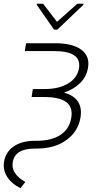

<svg xmlns="http://www.w3.org/2000/svg" viewBox="-99 -774 509 1013"><path d="M38.6 -545.9H194.8Q285.6 -545.4 330.8 -511.2Q376 -477.1 365.2 -416Q357.9 -370.1 324.7 -336.7Q291.5 -303.2 238.8 -285.6Q342.3 -256.3 325.7 -153.8Q313 -79.6 251.2 -34.9Q189.5 9.8 94.7 9.8H85Q-19.5 9.8 -31.7 81.1Q-42.5 142.6 34.7 186L9.3 218.8Q-38.6 195.3 -61.5 158.4Q-84.5 121.6 -77.6 79.1Q-68.8 26.9 -25.9 -2.2Q17.1 -31.2 85 -31.2H93.8Q172.9 -31.2 220 -62.3Q267.1 -93.3 276.9 -152.3Q286.6 -208 250.5 -235.4Q214.4 -262.7 129.4 -262.2H67.9L73.2 -297.4L74.2 -304.2H133.3Q210.9 -303.7 260.3 -333.5Q309.6 -363.3 317.9 -414.6Q332 -504.4 188.5 -504.4H31.7ZM128.4 -754.4 201.7 -658.7 309.1 -754.4H341.3L340.8 -748.5L203.6 -617.7H186L95.2 -748.5L95.7 -754.4Z"/></svg>

Font: Inter Display Extra Light
Style: Italic
Weight: 200
Italic angle: -9.39999°
Designer: Rasmus Andersson
Foundry: rsms
Version: Version 4.000;git-4fc901f